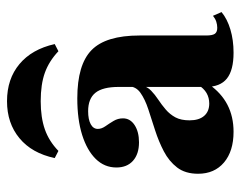

<svg xmlns="http://www.w3.org/2000/svg" viewBox="-89 -579 680 542"><g transform="rotate(-90 251.0 -308.0)"><path d="M276.6 -209.7V-312.9Q276.6 -358.1 260.1 -378.6Q243.5 -399.2 208.1 -399.2Q184.7 -399.2 171.4 -391.9Q158.1 -384.7 158.1 -371.8Q158.1 -361.3 165.7 -350.4Q173.4 -339.5 180.6 -327.4Q187.9 -315.3 187.9 -300.8Q187.9 -280.6 169 -268.1Q150 -255.6 120.2 -255.6Q87.1 -255.6 68.1 -272.6Q49.2 -289.5 49.2 -319.4Q49.2 -353.2 73.4 -377.8Q97.6 -402.4 141.1 -416.1Q184.7 -429.8 244.4 -429.8Q339.5 -429.8 380.6 -389.5Q421.8 -349.2 421.8 -254V-209.7ZM150 11.3Q95.2 11.3 63.3 -15.7Q31.5 -42.7 31.5 -88.7Q31.5 -125 49.2 -148Q66.9 -171 94.8 -185.5Q122.6 -200 154 -210.1Q185.5 -220.2 213.7 -229.4Q241.9 -238.7 260.1 -251.6Q278.2 -264.5 278.2 -285.5L280.6 -247.6Q277.4 -232.3 266.1 -221.4Q254.8 -210.5 240.7 -201.2Q226.6 -191.9 212.9 -180.2Q199.2 -168.5 190.7 -152.8Q182.3 -137.1 182.3 -112.9Q182.3 -86.3 194.8 -71.8Q207.3 -57.3 229.8 -57.3Q246 -57.3 259.3 -64.9Q272.6 -72.6 283.1 -89.5L283.9 -58.1Q259.7 -23.4 226.2 -6Q192.7 11.3 150 11.3ZM421.8 -66.1Q421.8 -48.4 426.6 -41.5Q431.5 -34.7 443.5 -34.7Q452.4 -34.7 460.9 -37.5Q469.4 -40.3 477.4 -46.8L487.9 -22.6Q468.5 -6.5 438.7 2.4Q408.9 11.3 373.4 11.3Q323.4 11.3 300 -7.7Q276.6 -26.6 276.6 -66.9V-209.7H421.8ZM236.3 -628.2Q299.2 -628.2 341.1 -593.1Q383.1 -558.1 397.6 -493.5L377.4 -483.1Q349.2 -509.7 316.5 -521.4Q283.9 -533.1 236.3 -533.1Q190.3 -533.1 156.9 -521.4Q123.4 -509.7 96 -483.1L75.8 -493.5Q89.5 -558.1 131.9 -593.1Q174.2 -628.2 236.3 -628.2Z"/></g></svg>

Font: Playfair 5pt SemiExpanded Light Black
Style: Regular
Weight: 900
Version: Version 2.203